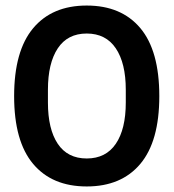

<svg xmlns="http://www.w3.org/2000/svg" viewBox="-20 -662 627 693"><path d="M555 -315Q555 -152 486.5 -70.5Q418 11 293 11Q168 11 99.5 -70.5Q31 -152 31 -315Q31 -478 99.5 -560Q168 -642 293 -642Q418 -642 486.5 -560.5Q555 -479 555 -315ZM153 -338V-292Q153 -196 188.5 -143Q224 -90 293 -90Q362 -90 398 -143Q434 -196 434 -292V-338Q434 -434 398 -487.5Q362 -541 293 -541Q224 -541 188.5 -487.5Q153 -434 153 -338Z"/></svg>

Font: Pragati Narrow
Style: Bold
Weight: 700
Designer: Hector Gatti, Marcela Romero, Pablo Cosgaya and Nicolas Silva
Foundry: Omnibus-Type
Version: Version 1.010; ttfautohint (v1.3)